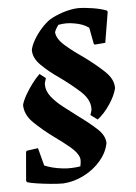

<svg xmlns="http://www.w3.org/2000/svg" viewBox="-55 -704 614 864"><g transform="rotate(-5 252.5 -272.0)"><path d="M375 -155 344 -178Q346 -184 349 -193.5Q352 -203 351 -208Q351 -248 312 -284Q273 -320 220 -358Q173 -390 139.5 -423.5Q106 -457 107 -493Q111 -513 125.5 -538Q140 -563 160 -585.5Q180 -608 200 -622Q227 -638 261 -649Q295 -660 328 -662Q359 -662 396 -656Q433 -650 459 -640L462 -634L439 -496L391 -492L387 -496L373 -570Q346 -589 308 -595Q272 -602 236 -595Q231 -589 225.5 -579.5Q220 -570 218 -563Q220 -533 255.5 -502Q291 -471 334 -442Q389 -402 427.5 -365.5Q466 -329 465 -289Q457 -255 431 -216.5Q405 -178 375 -155ZM196 118Q172 118 140 115Q108 112 78 107.5Q48 103 33 98L30 91L41 -38L45 -43L96 -50L117 30Q152 45 196 50Q217 53 239.5 52Q262 51 279 48Q281 39 282 28.5Q283 18 281 9Q273 -15 242 -41Q211 -67 173 -94Q121 -132 83.5 -169Q46 -206 46 -250Q52 -271 66.5 -296Q81 -321 98.5 -344Q116 -367 132 -382L159 -361Q157 -354 154 -345Q151 -336 152 -331Q152 -304 171.5 -278.5Q191 -253 222 -228.5Q253 -204 288 -178Q335 -144 370 -112Q405 -80 405 -46Q397 -4 366 32.5Q335 69 289.5 92Q244 115 196 118Z"/></g></svg>

Font: Labrada
Style: Bold Italic
Weight: 700
Italic angle: -7°
Designer: Mercedes Jáuregui
Foundry: Omnibus-Type Team
Version: Version 1.000; ttfautohint (v1.8.4.7-5d5b)